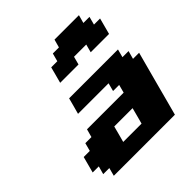

<svg xmlns="http://www.w3.org/2000/svg" viewBox="-252 -1194 1389 1389"><g transform="rotate(-45 442.0 -500.0)"><path d="M125 0H750Q772 -83 816.7 -250Q861.3 -417 883.8 -500H821.3L838.4 -562.5H775.9L792.5 -625H292.5Q287.1 -604 275.9 -562.3Q264.6 -520.5 258.8 -500H571.3L554.7 -437.5H617.2L600.6 -375H225.6L208.5 -312.5H146L129.4 -250H66.9Q61.5 -229 50.3 -187.3Q39.1 -145.5 33.7 -125H96.2L79.1 -62.5H141.6ZM533.7 -125H346.2Q352.1 -145.5 363 -187.3Q374 -229 379.4 -250H566.9Q561.5 -229 550.5 -187.3Q539.6 -145.5 533.7 -125ZM638.7 -750H826.2Q831.5 -770.5 842.8 -812.5Q854 -854.5 859.4 -875H796.9L813.5 -937.5H751L768.1 -1000H518.1L501 -937.5H438.5L421.9 -875H359.4Q354 -854 343 -812.5Q332 -771 326.2 -750H513.7L530.3 -812.5H655.3Z"/></g></svg>

Font: Faithful 32x
Style: BoldOblique
Weight: 400
Foundry: Faithful Resource Pack
Version: Version 1.0; January 27, 2023